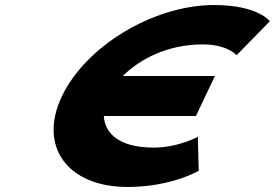

<svg xmlns="http://www.w3.org/2000/svg" viewBox="-20 -748 1098 767"><path d="M594.1 -158.4C454 -158.4 398.2 -216.7 394.8 -284.6H762.7L838.6 -444.4H470.7C538.4 -512.1 649.8 -570.6 790.1 -570.6C888.9 -570.6 925.2 -527.3 925.2 -527.3L1057.9 -663.3C1057.9 -663.3 1010.4 -727.9 835.1 -727.9C594.4 -727.9 322.9 -564.7 227.2 -363.2C131.8 -162.6 249.9 -1.1 489.5 -1.1C664.9 -1.1 773.8 -65.7 773.8 -65.7L770.4 -201.7C770.4 -201.7 692.9 -158.4 594.1 -158.4Z"/></svg>

Font: Hussar
Style: BdSuprExtOblFive
Weight: 700
Foundry: Cannot Into Space Fonts
Version: Version 2.00